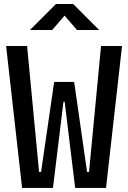

<svg xmlns="http://www.w3.org/2000/svg" viewBox="-20 -918 626 938"><path d="M87.9 0 9.8 -693.4H112.3L170.9 -78.1H180.7L244.6 -517.6H342.3L309.6 -420.9H290L238.8 0ZM347.2 0 295.9 -420.9H276.4L244.6 -517.6H342.3L405.3 -78.1H415L473.6 -693.4H576.2L498 0ZM126.5 -771.5 253.4 -898.4H337.4L464.4 -771.5H356L269.5 -871.6H321.3L234.9 -771.5Z"/></svg>

Font: Cascadia Mono PL
Style: Regular
Weight: 400
Monospace: yes
Designer: Aaron Bell
Foundry: Saja Typeworks
Version: Version 2102.003